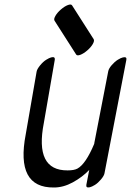

<svg xmlns="http://www.w3.org/2000/svg" viewBox="-20 -795 582 853"><path d="M300.3 -771 396.1 -621Q400.5 -614 392.3 -599.5Q384 -585 367.8 -571Q351.5 -557 337.1 -551.5Q322.6 -546 318.2 -553L222.3 -703Q217.9 -710 226.2 -724.5Q234.5 -739 250.7 -753Q266.9 -767 281.4 -772.5Q295.9 -778 300.3 -771ZM378.8 37Q360.4 41 363.8 25L376.5 -40Q345.7 -8 303.7 15Q261.7 38 219.7 38Q48.5 40 94.3 -198L142.7 -477Q144.7 -488 158.1 -504.5Q171.6 -521 185.3 -529.5Q199.1 -538 207.2 -540Q225.7 -545 223.3 -529L174.8 -249Q133.2 -37 280.3 -38Q309.3 -38 324 -46Q360.8 -66 398.6 -156Q398.7 -157 398.9 -159L460.8 -478Q462.9 -490 476.2 -505.5Q489.6 -521 503.3 -529.5Q517.1 -538 526.2 -540Q544.6 -544 541.3 -529L444.2 -25Q442.2 -14 428.8 2Q415.4 18 401.7 26.5Q387.9 35 378.8 37Z"/></svg>

Font: Kavivanar
Style: Regular
Weight: 400
Designer: Tharique Azeez
Foundry: Tharique Azeez
Version: Version 1.88